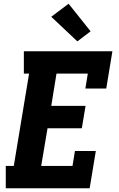

<svg xmlns="http://www.w3.org/2000/svg" viewBox="-20 -1010 640 1030"><path d="M11 0V-120H54L136 -615H108V-735H583L550 -535H438L451 -615H283L255 -442H439L419 -322H235L201 -120H369L382 -200H494L461 0ZM395 -788 255 -920 348 -990 466 -842Z"/></svg>

Font: Iosevka Slab HvExObl
Style: Regular
Weight: 900
Width: 7
Italic angle: -9°
Monospace: yes
Designer: Belleve Invis
Foundry: Belleve Invis
Version: Version 11.1.1; ttfautohint (v1.8.3)